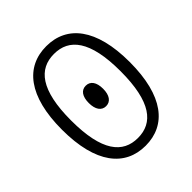

<svg xmlns="http://www.w3.org/2000/svg" viewBox="-204 -879 1028 1028"><g transform="rotate(-45 310.0 -365.0)"><path d="M566.5 -366C566.5 -620.5 465.5 -742 310 -742C154.5 -742 53.5 -620.5 53.5 -366C53.5 -110 154.5 11.5 310 11.5C465.5 11.5 566.5 -110 566.5 -366ZM497 -366C497 -132.5 423.5 -47 310 -47C196.5 -47 123 -132.5 123 -366C123 -598.5 196.5 -683.5 310 -683.5C423.5 -683.5 497 -598.5 497 -366ZM310 -288C276 -288 256 -317 256 -365.5C256 -415 276 -443 310 -443C344.5 -443 364.5 -415 364.5 -365.5C364.5 -317 344.5 -288 310 -288Z"/></g></svg>

Font: Monaspace Neon ExtraLight
Style: Regular
Weight: 200
Designer: Riley Cran & the Lettermatic Team
Foundry: Lettermatic
Version: Version 1.200 (Monaspace Neon)